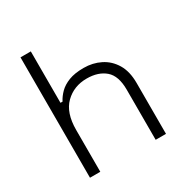

<svg xmlns="http://www.w3.org/2000/svg" viewBox="-161 -833 935 967"><g transform="rotate(-30 306.0 -350.0)"><path d="M148 0H88V-700H148V-401H160Q172 -425 193.5 -446.5Q215 -468 249.5 -481.5Q284 -495 336 -495Q389 -495 433 -473Q477 -451 503.5 -407Q530 -363 530 -296V0H470V-292Q470 -372 430 -406.5Q390 -441 323 -441Q248 -441 198 -392Q148 -343 148 -243Z"/></g></svg>

Font: Space Grotesk Variable Light
Style: Regular
Weight: 300
Designer: Florian Karsten
Foundry: Florian Karsten
Version: Version 2.000